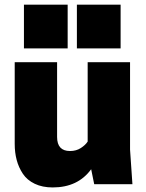

<svg xmlns="http://www.w3.org/2000/svg" viewBox="-20 -800 635 834"><path d="M43.9 -529.8H228V-205.1Q228 -144 284.2 -144Q311 -144 331.1 -157Q351.1 -169.9 360.8 -185.1V-529.8H544.9V-149.9L555.2 0H389.2L376 -64.9Q318.4 14.2 209 14.2Q164.1 14.2 130.9 -1.7Q97.7 -17.6 79.3 -45.2Q61 -72.8 52.5 -105Q43.9 -137.2 43.9 -174.8ZM503.9 -779.8V-589.8H314V-779.8ZM273.9 -779.8V-589.8H84V-779.8Z"/></svg>

Font: Cooper Hewitt
Style: Heavy
Weight: 713
Designer: Village Type and Design LLC
Foundry: Cooper Hewitt Smithsonian Design Museum
Version: 1.000